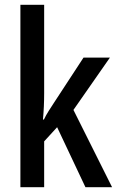

<svg xmlns="http://www.w3.org/2000/svg" viewBox="-20 -780 490 800"><path d="M164 -760V-392Q164 -336 159 -282H163Q171 -299 183 -318Q195 -337 205 -352L328 -540H438L286 -322L447 0H336L218 -250L164 -191V0H65V-760Z"/></svg>

Font: Avrile Sans Condensed Medium
Style: Regular
Weight: 500
Width: 3
Designer: Monotype Design Team
Foundry: Monotype Imaging Inc.
Version: Version 2.001;September 10, 2019;FontCreator 11.5.0.2425 64-